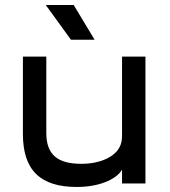

<svg xmlns="http://www.w3.org/2000/svg" viewBox="-20 -729 676 763"><path d="M162 -709 262 -571H356L273 -709ZM285 14C390 14 450 -26 465 -55V0H558V-504H465V-202C465 -191 465 -178 463 -167C452 -107 378 -78 304 -78C210 -78 164 -113 164 -201V-504H71V-197C71 -52 141 14 285 14Z"/></svg>

Font: Hibana SubMedium
Style: Regular
Weight: 500
Width: 6
Designer: pygmalion
Foundry: ybstudio
Version: Version 0.930;hotconv 1.0.109;makeotfexe 2.5.65596